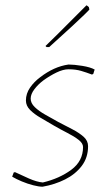

<svg xmlns="http://www.w3.org/2000/svg" viewBox="-20 -700 404 726"><path d="M141 6Q127 6 105.5 0.5Q84 -5 62.5 -14Q41 -23 26 -32L32 -48L37 -49Q60 -38 89.5 -25Q119 -12 142 -10Q205 -25 249.5 -58Q294 -91 294 -144Q294 -158 277.5 -171Q261 -184 235.5 -197Q210 -210 184 -225Q159 -240 134.5 -254Q110 -268 94 -284Q78 -300 78 -320Q78 -346 93.5 -368.5Q109 -391 132 -408Q158 -428 184.5 -440Q211 -452 239 -456Q260 -456 291 -451Q322 -446 338 -437L335 -428L333 -421L328 -418Q307 -426 286.5 -432Q266 -438 239 -438Q219 -438 194 -426Q169 -414 144 -396Q124 -381 110 -362.5Q96 -344 96 -327Q96 -310 111.5 -295Q127 -280 151 -266.5Q175 -253 200 -239Q227 -225 253 -211.5Q279 -198 296 -183Q313 -168 313 -147Q313 -104 289 -72.5Q265 -41 226 -21.5Q187 -2 141 6ZM156 -522 152 -526 194 -567 307 -680Q311 -678 316 -673L318 -664Q318 -663 299.5 -645Q281 -627 255 -603Q229 -579 204 -556.5Q179 -534 166 -522Z"/></svg>

Font: Labrada Thin
Style: Italic
Weight: 100
Italic angle: -7°
Designer: Mercedes Jáuregui
Foundry: Omnibus-Type Team
Version: Version 1.000; ttfautohint (v1.8.4.7-5d5b)